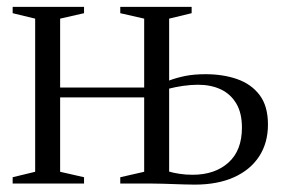

<svg xmlns="http://www.w3.org/2000/svg" viewBox="-20 -522 807 546"><path d="M534 3Q520.5 3 505.2 2.5Q490 2 474.2 1.5Q458.5 1 443 0.5Q427.5 0 413 0H322V-18L390 -33.5V-245H151V-33.5L219 -18V0H16V-18L80 -33.5V-469L16 -484.5V-502.5H219V-484.5L151 -469V-273H390V-469L322 -484.5V-502.5H525V-484.5L461 -469V-293Q480.5 -300.5 505.8 -305.8Q531 -311 564.5 -311Q614.5 -311 654.5 -297Q694.5 -283 718.2 -251.8Q742 -220.5 742 -168Q742 -115.5 716.8 -77Q691.5 -38.5 645 -17.8Q598.5 3 534 3ZM527.5 -25Q591 -25 629.5 -59.5Q668 -94 668 -159Q668 -200.5 652 -227.5Q636 -254.5 608 -267.8Q580 -281 543 -281Q523 -281 500.5 -277.8Q478 -274.5 461 -270V-34Q472.5 -30.5 490 -27.8Q507.5 -25 527.5 -25Z"/></svg>

Font: Merriweather 144pt Light
Style: Regular
Weight: 300
Version: Version 2.100